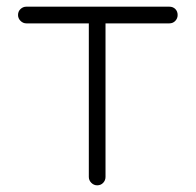

<svg xmlns="http://www.w3.org/2000/svg" viewBox="-20 -555 586 575"><path d="M271 0Q261 0 253.5 -7.5Q246 -15 246 -25V-485H59Q49 -485 41.5 -492.5Q34 -500 34 -510Q34 -521 41.5 -528Q49 -535 59 -535H487Q498 -535 505 -528Q512 -521 512 -510Q512 -500 505 -492.5Q498 -485 487 -485H296V-25Q296 -15 289 -7.5Q282 0 271 0Z"/></svg>

Font: Hubballi
Style: Regular
Weight: 400
Designer: Erin McLaughlin
Version: Version 1.000; ttfautohint (v1.8.3)